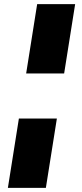

<svg xmlns="http://www.w3.org/2000/svg" viewBox="-20 -725 396 925"><path d="M106 -371 159 -705H342L289 -371ZM18 180 71 -154H254L201 180Z"/></svg>

Font: Nunito Sans 10pt SemiExpanded Black
Style: Italic
Weight: 900
Width: 6
Italic angle: -9°
Designer: Vernon Adams
Foundry: Vernon Adams
Version: Version 3.101;gftools[0.9.27]